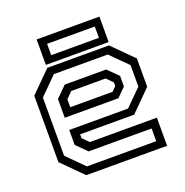

<svg xmlns="http://www.w3.org/2000/svg" viewBox="-124 -796 873 908"><g transform="rotate(-20 313.0 -342.0)"><path d="M468.5 -540 571.5 -437V-294.5L468.5 -191.5H196.5V-172L227 -141.5H564.5V0H158L55 -103V-437L158 -540ZM417 -437.5 468.5 -386.5V-333.5L425 -290H155V-384L208.5 -437.5ZM448.5 -501.5H177L90.5 -415V-122.5L175 -38H523.5V-102H206.5L155 -153.5V-228.5H451L532.5 -309.5V-417.5ZM399.5 -398.5H227L196.5 -368V-328H409.5L430.5 -349V-368ZM156.5 -555.5V-683.5H472.5V-555.5ZM196 -590H436V-647H196Z"/></g></svg>

Font: Tourney
Style: Regular
Weight: 400
Designer: Tyler Finck
Foundry: Etcetera Type Co
Version: Version 1.015